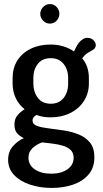

<svg xmlns="http://www.w3.org/2000/svg" viewBox="-20 -699 505 944"><path d="M234 225Q176 225 127 208.5Q78 192 49 161Q20 130 20 87Q20 47 43 20.5Q66 -6 97 -20Q77 -29 64 -44Q51 -59 51 -86Q51 -114 65 -131Q79 -148 101 -162Q73 -184 57.5 -216.5Q42 -249 42 -288V-316Q42 -364 65 -401Q88 -438 130.5 -459Q173 -480 228 -480Q262 -480 291.5 -471Q321 -462 344 -446Q360 -483 376.5 -498Q393 -513 408 -513Q429 -513 440 -501Q451 -489 451 -477Q451 -469 446.5 -462.5Q442 -456 434 -452Q424 -447 410.5 -438.5Q397 -430 384 -412Q401 -393 409 -368Q417 -343 417 -316V-288Q417 -241 393 -203Q369 -165 326 -143.5Q283 -122 228 -122Q189 -122 159 -134Q151 -129 145.5 -122.5Q140 -116 140 -106Q140 -88 162 -80Q184 -72 218.5 -68Q253 -64 292 -58Q331 -52 365.5 -38.5Q400 -25 422 1.5Q444 28 444 74Q444 126 415 159.5Q386 193 338.5 209Q291 225 234 225ZM232 155Q281 155 311.5 133.5Q342 112 342 77Q342 52 327 38Q312 24 288 17Q264 10 237.5 7Q211 4 187 1Q159 11 139.5 29.5Q120 48 120 76Q120 113 151.5 134Q183 155 232 155ZM230 -189Q270 -189 292.5 -217Q315 -245 315 -288V-316Q315 -357 292.5 -385Q270 -413 229 -413Q188 -413 166 -385Q144 -357 144 -316V-289Q144 -247 166 -218Q188 -189 230 -189ZM225 -583Q206 -583 192 -597.5Q178 -612 178 -631Q178 -650 192 -664.5Q206 -679 225 -679Q245 -679 258.5 -664.5Q272 -650 272 -631Q272 -612 258.5 -597.5Q245 -583 225 -583Z"/></svg>

Font: Dosis SemiBold
Style: Regular
Weight: 600
Designer: EdgarTolentino, PabloImpallari, IginoMarini
Foundry: EdgarTolentino, PabloImpallari, IginoMarini
Version: Version 3.001; ttfautohint (v1.8.2)